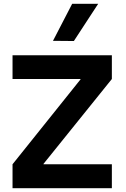

<svg xmlns="http://www.w3.org/2000/svg" viewBox="-20 -991 665 1011"><path d="M569 -700V-575L209 -128V-126H569V0H46V-126L404 -573V-575H46V-700ZM259 -776 360 -971H497L369 -775Z"/></svg>

Font: Lopes Sans
Style: Bold
Weight: 700
Designer: Gabriel Lam, Diego Maldonado
Foundry: TypeRant, Foresti Design
Version: Version 4.000